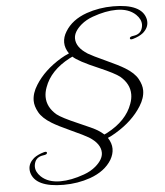

<svg xmlns="http://www.w3.org/2000/svg" viewBox="-69 -875 1083 1257"><g transform="rotate(-5 472.0 -246.0)"><path d="M613 41Q637 78 637 114Q637 150 616 186Q572 258 474 293Q391 322 298 322Q205 322 151.5 296.5Q98 271 86 220Q84 210 84 200Q84 161 120 130Q145 110 187 98Q205 93 207 102Q209 115 182 118Q134 124 123 166Q120 177 120 187Q120 222 152 253Q198 297 279 297Q350 297 436 266Q481 250 514 222Q565 178 565 134Q565 75 490 28Q462 11 377.5 -27.5Q293 -66 254 -90Q195 -126 172.5 -167Q150 -208 150 -243Q150 -293 183 -345Q241 -438 353 -505Q378 -520 407 -532Q382 -569 382 -605.5Q382 -642 404 -677Q448 -750 546 -785Q629 -814 722 -814Q815 -814 868.5 -788.5Q922 -763 934 -712Q936 -702 936 -692Q936 -653 900 -622Q875 -602 833 -590Q815 -585 813 -594Q811 -607 838 -610Q886 -616 897 -658Q900 -669 900 -679Q900 -714 868 -745Q822 -789 741 -789Q670 -789 584 -758Q539 -742 506 -714Q455 -670 455 -626Q455 -567 530 -520Q558 -503 642.5 -464.5Q727 -426 766 -402Q825 -366 847.5 -325Q870 -284 870 -249Q870 -199 837 -147Q779 -54 667 13Q636 32 613 41ZM230 -262Q230 -194 291 -142Q324 -116 425.5 -72.5Q527 -29 552 -13Q577 3 592 17L611 8Q740 -60 778 -168Q790 -200 790 -230Q790 -298 729 -350Q696 -376 594 -420Q460 -477 428 -509L409 -500Q280 -432 242 -324Q230 -292 230 -262Z"/></g></svg>

Font: Great Vibes
Style: Regular
Weight: 400
Designer: Robert E. Leuschke
Foundry: Robert E. Leuschke
Version: Version 1.001